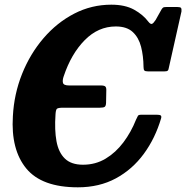

<svg xmlns="http://www.w3.org/2000/svg" viewBox="-20 -785 795 820"><path d="M35 -289Q40 -383.5 74.2 -469.2Q108.5 -555 165.8 -621.8Q223 -688.5 297 -726.8Q371 -765 455.5 -765Q514 -765 552.5 -743.8Q591 -722.5 613.5 -692.5Q622.5 -681 628.8 -683Q635 -685 644.5 -699.5L670 -745Q674 -751 677 -753Q680 -755 690.5 -755H738Q750 -755 753 -751.2Q756 -747.5 755 -736L701.5 -497.5Q700 -486.5 696.2 -483.2Q692.5 -480 681 -480H613.5Q600 -480 596.5 -484Q593 -488 593 -499Q592.5 -546 582.5 -585.2Q572.5 -624.5 547 -648.2Q521.5 -672 474.5 -672Q399.5 -672 341.8 -613.5Q284 -555 252 -459Q246 -442 249 -431Q252 -420 275.5 -420H411Q425 -420 429.8 -415.5Q434.5 -411 434 -398.5L433 -346Q432.5 -333 427.5 -329Q422.5 -325 406.5 -325H249.5Q227 -325 222.5 -319.8Q218 -314.5 217 -295Q212.5 -230 221.2 -182Q230 -134 257 -107.8Q284 -81.5 334.5 -81.5Q388 -81.5 431.2 -107.5Q474.5 -133.5 507.2 -177.2Q540 -221 561 -274Q566.5 -285.5 569 -290.2Q571.5 -295 583.5 -295H650Q662.5 -295 666.5 -291.8Q670.5 -288.5 668 -279.5Q643 -194.5 594.2 -128Q545.5 -61.5 474.8 -23.2Q404 15 312.5 15Q158.5 15 92.2 -65.5Q26 -146 35 -289Z"/></svg>

Font: Besley* Narrow
Style: Bold Italic
Weight: 700
Width: 4
Italic angle: -13°
Designer: Owen Earl
Foundry: indestructible type*
Version: Version 3.000; ttfautohint (v1.8.3)